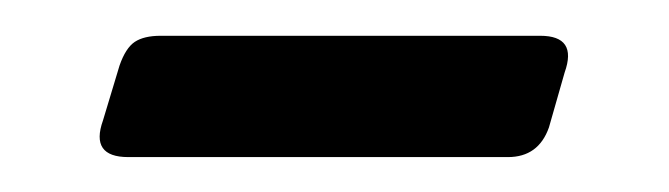

<svg xmlns="http://www.w3.org/2000/svg" viewBox="-20 -326 383 110"><path d="M289.5 -305.5Q311 -305.5 303.5 -284.5L294.5 -253Q288.5 -236 271 -236H53.5Q31.5 -236 39 -257L48.5 -288.5Q52 -298.5 57.2 -302Q62.5 -305.5 72 -305.5Z"/></svg>

Font: Fraunces 72pt S050
Style: Regular
Weight: 400
Version: Version 1.000; ttfautohint (v1.8.3)